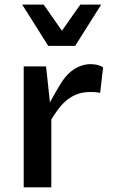

<svg xmlns="http://www.w3.org/2000/svg" viewBox="-20 -802 491 822"><path d="M81.5 -517.6H177.2L193.8 -363.3Q200.7 -376 208 -389.4Q215.3 -402.8 222.7 -415.3Q230 -427.7 236.3 -438Q242.7 -448.2 247.1 -455.1Q257.3 -470.2 270.3 -483.6Q283.2 -497.1 298.3 -506.6Q313.5 -516.1 331.1 -521.7Q348.6 -527.3 369.1 -527.3Q383.3 -527.3 397.5 -523.9Q411.6 -520.5 421.4 -513.2L408.7 -404.3Q399.9 -406.7 388.2 -407.5Q376.5 -408.2 367.2 -408.2Q335.9 -408.2 311.5 -399.2Q287.1 -390.1 267.3 -374.3Q247.6 -358.4 231.2 -336.9Q214.8 -315.4 199.7 -290.5V0H81.5ZM413.1 -782.2 301.8 -605.5H186.5L75.2 -782.2H167L245.1 -670.4L323.7 -782.2Z"/></svg>

Font: Proza Libre
Style: Medium
Weight: 500
Designer: Jasper de Waard
Foundry: Jasper de Waard
Version: Version 1.000; ttfautohint (v1.4.1.8-43bc)